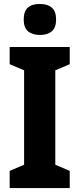

<svg xmlns="http://www.w3.org/2000/svg" viewBox="-20 -952 403 972"><path d="M333 0H29V-87L102 -118V-596L29 -627V-714H333V-627L260 -596V-118L333 -87ZM182 -932Q221 -932 242.5 -913Q264 -894 264 -853Q264 -812 242 -793.5Q220 -775 182 -775Q144 -775 122 -793.5Q100 -812 100 -853Q100 -895 121 -913.5Q142 -932 182 -932Z"/></svg>

Font: Noto Sans Lao UI Cond ExtBd
Style: Regular
Weight: 800
Width: 3
Designer: Monotype Design Team
Foundry: Monotype Imaging Inc.
Version: Version 2.000; ttfautohint (v1.8.4.7-5d5b)